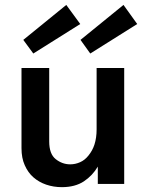

<svg xmlns="http://www.w3.org/2000/svg" viewBox="-20 -752 600 785"><path d="M487.8 0H379.9V-70.8Q358.4 -34.2 323.2 -10.7Q287.1 13.2 232.9 13.2Q199.2 13.2 168.9 2.9Q139.2 -7.3 116.7 -26.9Q94.7 -45.9 81.1 -76.7Q67.9 -106 67.9 -146V-474.1H181.2V-173.8Q181.2 -122.6 207.5 -101.6Q234.4 -80.1 267.1 -80.1Q288.1 -80.1 307.6 -88.9Q326.7 -97.2 341.8 -116.2Q358.4 -136.7 366.2 -161.1Q375 -188.5 375 -223.1V-474.1H487.8ZM541 -653.8 349.1 -533.2 309.1 -588.9 484.9 -731.9ZM308.1 -653.8 116.2 -533.2 75.2 -588.9 251 -731.9Z"/></svg>

Font: Post Grotesk Medium
Style: Medium
Weight: 500
Version: Version 1.0